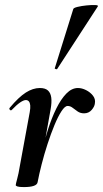

<svg xmlns="http://www.w3.org/2000/svg" viewBox="-20 -753 419 781"><path d="M133 -12 123 -13Q133 -66 146 -120.5Q159 -175 174.5 -224Q190 -273 209 -311.5Q228 -350 250 -372.5Q272 -395 297 -395Q313 -395 330 -386.5Q347 -378 358 -364Q369 -350 366 -333Q365 -320 353 -306Q341 -292 322 -292Q307 -292 296 -299.5Q285 -307 275.5 -314.5Q266 -322 255 -322Q244 -322 230 -300.5Q216 -279 201.5 -244Q187 -209 173.5 -167.5Q160 -126 149.5 -85Q139 -44 133 -12ZM77 8Q58 8 51 5.5Q44 3 44 0Q44 -4 50 -26Q56 -48 60 -74L101 -297Q104 -314 103 -324.5Q102 -335 97.5 -340.5Q93 -346 85 -346Q76 -346 61.5 -336Q47 -326 28 -306Q24 -302 20 -306.5Q16 -311 20 -315Q56 -358 85 -376.5Q114 -395 142 -395Q164 -395 175 -385Q186 -375 188.5 -356Q191 -337 186 -309L133 -12Q130 8 77 8ZM213 -473Q212 -470 206.5 -472Q201 -474 203 -476L278 -716Q279 -721 295.5 -725Q312 -729 332 -731Q352 -733 366.5 -732.5Q381 -732 378 -727Z"/></svg>

Font: Cormorant Infant Light
Style: Italic
Weight: 300
Italic angle: -10°
Designer: Christian Thalmann (Catharsis Fonts)
Foundry: Catharsis Fonts
Version: Version 4.001